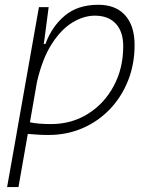

<svg xmlns="http://www.w3.org/2000/svg" viewBox="-20 -547 626 792"><path d="M56.2 224.6H9.3L49.3 -0.5Q48.8 -0.5 48.3 -0.5L49.3 -1.5L140.6 -517.6H180.7L162.1 -375.5L160.2 -365.7H167.5Q193.8 -437.5 247.3 -482.4Q300.8 -527.3 385.7 -527.3Q457 -527.3 496.1 -484.1Q535.2 -440.9 535.2 -361.3Q535.2 -282.2 508.3 -214.6Q481.4 -147 433.3 -96.7Q385.3 -46.4 320.6 -18.3Q255.9 9.8 179.7 9.8Q158.2 9.8 137.2 8.5Q116.2 7.3 94.7 5.4ZM103.5 -42.5Q137.7 -35.2 190.4 -35.2Q275.4 -35.2 342.8 -77.4Q410.2 -119.6 449.2 -192.4Q488.3 -265.1 488.3 -356.4Q488.3 -416.5 457.5 -449.5Q426.8 -482.4 371.1 -482.4Q325.2 -482.4 278.3 -453.9Q231.4 -425.3 192.9 -364.7Q154.3 -304.2 132.3 -208Z"/></svg>

Font: Cascadia Mono NF ExtraLight
Style: Italic
Weight: 200
Italic angle: -10°
Monospace: yes
Designer: Aaron Bell
Foundry: Saja Typeworks
Version: Version 2404.023; ttfautohint (v1.8.4)